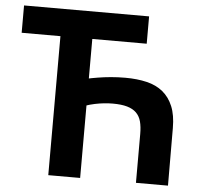

<svg xmlns="http://www.w3.org/2000/svg" viewBox="-51 -752 838 805"><g transform="rotate(5 368.0 -350.0)"><path d="M550.2 -205.5V0H685L684.3 -241.8Q684.3 -296.8 669 -333.5Q653.8 -370.3 626 -393Q598.3 -415.8 558 -425.4Q517.8 -435 467.8 -435Q436.3 -435 407.3 -432.4Q378.3 -429.8 352.5 -425.5Q326.8 -421.3 305.3 -416.6Q283.8 -412 268.3 -408V-286.7Q310.3 -306.2 349.5 -314.4Q388.8 -322.5 424.5 -322.5Q461.2 -322.5 485.2 -315.6Q509.2 -308.7 523.9 -294.4Q538.5 -280 544.4 -258Q550.2 -236 550.2 -205.5ZM315.3 -667.7H181.2V0H315.3ZM544.3 -700H18V-585H544.3Z"/></g></svg>

Font: Tilda Sans VF
Style: Regular
Weight: 400
Designer: ParaType Ltd
Foundry: ParaType Ltd
Version: Version 1.010